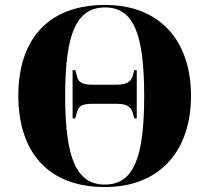

<svg xmlns="http://www.w3.org/2000/svg" viewBox="-20 -745 845 775"><path d="M403 10C626 10 751 -137 751 -358C751 -580 626 -725 404 -725C169 -725 54 -580 54 -359C54 -137 169 10 403 10ZM403 0C289 0 243 -105 243 -358C243 -611 289 -715 404 -715C518 -715 562 -611 562 -358C562 -105 518 0 403 0ZM273 -267H284L289 -286C295 -310 301 -326 351 -326H451C499 -326 511 -309 517 -286L522 -267H532V-462H522L517 -443C511 -420 498 -403 450 -403H351C302 -403 295 -419 289 -443L284 -462H273Z"/></svg>

Font: Noto Serif Display ExtraBold
Style: Regular
Weight: 800
Designer: Monotype Design Team
Foundry: Monotype Imaging Inc.
Version: Version 2.009